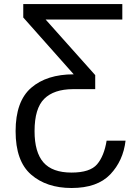

<svg xmlns="http://www.w3.org/2000/svg" viewBox="-20 -731 684 955"><path d="M453.6 -357.4V-287.6H342.8Q248 -287.1 200 -239.5Q151.9 -191.9 151.9 -78.6Q151.9 25.9 196 76.7Q240.2 127.4 335.9 127.4Q427.7 127.4 462.9 86.2Q498 44.9 510.3 -31.2H604.5Q592.8 68.8 528.3 136.5Q463.9 204.1 335.9 204.1Q211.4 204.1 134.5 137.2Q57.6 70.3 57.6 -78.6Q57.6 -227.1 135 -294.2Q212.4 -361.3 346.7 -361.3L95.7 -644V-710.9H588.4V-633.8H207Z"/></svg>

Font: Roboto21382017
Style: Regular
Weight: 400
Designer: Christian Robertson
Foundry: Google
Version: Version 2.138; 2017